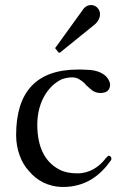

<svg xmlns="http://www.w3.org/2000/svg" viewBox="-20 -729 496 762"><path d="M411 -111C410 -111 408 -110 405 -106C402 -104 399 -100 395 -95C372 -67 336 -41 287 -41C258 -41 234 -46 214 -57C157 -87 128 -148 128 -234C128 -318 166 -385 224 -414C238 -419 252 -422 267 -422C275 -422 282 -420 288 -418C301 -411 314 -402 322 -391C338 -378 350 -360 378 -360C401 -360 417 -369 417 -394C417 -397 416 -400 415 -403C404 -436 366 -452 324 -452C312 -453 301 -453 290 -453C123 -453 44 -363 44 -193C44 -134 65 -82 95 -50C125 -14 170 13 231 13C320 13 379 -34 419 -91C420 -92 421 -94 422 -96V-101C422 -106 416 -111 411 -111ZM342 -709C324 -709 313 -698 305 -685L201 -541C200 -540 199 -539 199 -538C199 -537 200 -536 201 -535C205 -530 209 -525 213 -520H215C216 -520 218 -520 219 -521L350 -627C363 -636 377 -653 377 -673C377 -692 361 -709 342 -709Z"/></svg>

Font: fbb
Style: Regular
Weight: 400
Designer: David J. Perry, Michael Sharpe
Version: Version 1.045